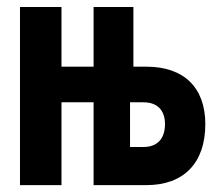

<svg xmlns="http://www.w3.org/2000/svg" viewBox="-20 -538 626 558"><path d="M38.1 0H158.7V-240.7H252V0H405.8C514.2 0 576.7 -64.5 576.7 -177.2C576.7 -283.7 514.2 -344.2 405.8 -344.2H367.7V-517.6H252V-344.2H158.7V-517.6H38.1ZM357.9 -110.8V-240.7H397C437 -240.7 459.5 -217.8 459.5 -177.2C459.5 -134.8 437 -110.8 397 -110.8Z"/></svg>

Font: Cascadia Code PL SemiBold
Style: Regular
Weight: 600
Monospace: yes
Designer: Aaron Bell
Foundry: Saja Typeworks
Version: Version 2404.023